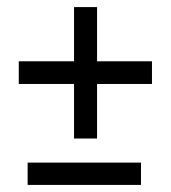

<svg xmlns="http://www.w3.org/2000/svg" viewBox="-20 -522 483 542"><path d="M378 -63V0H58V-63ZM409 -349V-285H254V-131H189V-285H33V-349H189V-502H254V-349Z"/></svg>

Font: Mukta Mahee Medium
Style: Regular
Weight: 500
Designer: Shuchita Grover, Noopur Datye, Girish Dalvi, Yashodeep Gholap
Foundry: Ek Type
Version: Version 2.538;PS 1.000;hotconv 16.6.51;makeotf.lib2.5.65220;